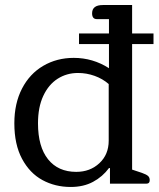

<svg xmlns="http://www.w3.org/2000/svg" viewBox="-20 -730 630 763"><path d="M37 -240Q37 -319 67.5 -378Q98 -437 152 -468.5Q206 -500 273 -500Q349 -500 413 -459V-555H294V-597H413V-654H365Q346 -654 346 -677Q346 -710 389 -710H505V-597H590V-555H505V-56L544 -43Q561 -37 568 -31Q575 -25 575 -14Q575 0 561 0H417V-62H413Q388 -28 350 -7.5Q312 13 261 13Q199 13 148.5 -14.5Q98 -42 67.5 -99Q37 -156 37 -240ZM412 -171V-396Q388 -417 356 -428.5Q324 -440 290 -440Q245 -440 209 -417Q173 -394 152 -349Q131 -304 131 -240Q131 -147 171 -97Q211 -47 283 -47Q338 -47 375 -81.5Q412 -116 412 -171Z"/></svg>

Font: Maitree Medium
Style: Regular
Weight: 500
Designer: CadsonDemak Team
Foundry: CadsonDemak
Version: Version 1.010